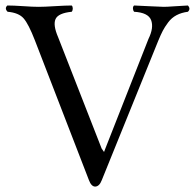

<svg xmlns="http://www.w3.org/2000/svg" viewBox="-20 -670 714 702"><path d="M470.2 -627Q466.3 -631.8 466.1 -638.9Q465.8 -646 470.2 -649.9Q495.1 -648.9 531.5 -647Q567.9 -645 578.9 -645Q589.8 -645 617.9 -647Q646 -648.9 667 -649.9Q678.2 -637.7 667 -627Q643.6 -624 625.5 -614.5Q607.4 -605 594.7 -587.9Q582 -570.8 575 -557.1Q567.9 -543.5 558.6 -521L352.1 -11.2Q343.3 11.7 328.1 12.2Q314 12.2 305.2 -11.2L107.4 -522.9Q84.5 -582 66.4 -602.8Q48.3 -623.5 7.8 -627Q-4.4 -639.2 6.8 -649.9Q28.8 -649.9 64.5 -647.5Q100.1 -645 121.1 -645Q142.1 -645 181.2 -647.5Q220.2 -649.9 242.2 -649.9Q246.1 -646 246.1 -638.9Q246.1 -631.8 242.2 -627Q192.9 -622.1 183.1 -600.3Q173.3 -578.6 192.4 -534.2L351.6 -127L360.4 -114.3L365.2 -127L522.9 -527.8Q543 -568.8 532.5 -596.4Q522 -624 470.2 -627Z"/></svg>

Font: Linux Libertine Display
Style: Regular
Weight: 400
Designer: Philipp H. Poll
Foundry: Philipp H. Poll
Version: Version 5.0.9